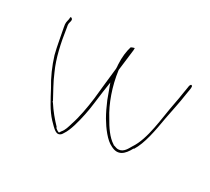

<svg xmlns="http://www.w3.org/2000/svg" viewBox="-98 -633 853 780"><g transform="rotate(30 329.0 -243.0)"><path d="M44 -402C52 -364 58 -322 68 -284C81 -241 101 -196 122 -162C145 -119 164 -80 193 -49C217 -25 235 -2 254 -21C256 -23 258 -27 260 -30C276 -53 288 -99 296 -138C304 -174 307 -214 313 -254L320 -301L345 -233C356 -207 366 -186 378 -165C398 -131 428 -91 455 -79C493 -58 517 -80 536 -116H538C564 -157 576 -223 587 -288C595 -331 604 -369 610 -412L615 -442C616 -455 615 -455 611 -457C607 -459 603 -449 603 -443L598 -413C595 -394 592 -374 588 -355C573 -280 567 -180 527 -121C520 -110 509 -83 485 -82C478 -81 471 -84 462 -87H460L458 -89C429 -107 407 -141 389 -173C358 -222 333 -292 324 -361V-364C328 -400 332 -432 336 -462V-472C333 -471 327 -470 320 -466C313 -443 309 -415 311 -380C312 -374 312 -367 312 -362V-361C309 -337 307 -312 304 -289L296 -213C290 -166 281 -116 268 -78C263 -61 258 -42 247 -30L241 -21H239C233 -23 226 -28 222 -32V-35C199 -59 178 -84 158 -115H156V-119C140 -150 119 -184 103 -223C79 -275 65 -341 56 -403C54 -413 52 -421 55 -430C58 -439 57 -443 57 -444C55 -450 49 -452 47 -450C47 -449 46 -448 46 -440C43 -426 40 -421 44 -402ZM56 -403ZM311 -379V-380ZM336 -462V-463ZM485 -82ZM615 -442Z"/></g></svg>

Font: Stray Cat
Style: Hl
Weight: 100
Version: Version 1.0